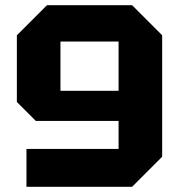

<svg xmlns="http://www.w3.org/2000/svg" viewBox="-20 -720 690 740"><path d="M489 -700 605 -584V-116L489 0H82V-146H437V-254H118L45 -327V-584L161 -700ZM437 -560H213V-370H437Z"/></svg>

Font: Tektur
Style: Bold
Weight: 700
Designer: Adam Jagosz
Foundry: Adam Jagosz
Version: Version 1.005;gftools[0.9.30]